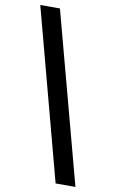

<svg xmlns="http://www.w3.org/2000/svg" viewBox="-108 -900 674 1125"><g transform="rotate(10 229.5 -338.0)"><path d="M37 -845H154L425 169H307Z"/></g></svg>

Font: Khand ExtraBold
Style: Regular
Weight: 800
Designer: Sanchit Sawaria and Jyotish Sonowal (Devanagari), Satya Rajpurohit (Latin)
Foundry: Indian Type Foundry
Version: Version 2.000;PS 1.0;hotconv 1.0.79;makeotf.lib2.5.61930